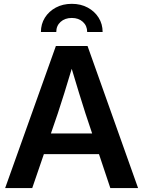

<svg xmlns="http://www.w3.org/2000/svg" viewBox="-20 -963 733 983"><path d="M6.3 0 266.1 -727.5H428.2L687 0H544.9L486.8 -173.8H204.6L145 0ZM240.7 -279.8H451.7L417.5 -382.3Q401.4 -432.6 384.5 -487.3Q367.7 -542 347.2 -610.8Q326.7 -542 309.6 -487.3Q292.5 -432.6 275.9 -382.3ZM347.7 -943.4Q393.6 -943.4 429.2 -924.1Q464.8 -904.8 485.1 -872.3Q505.4 -839.8 505.4 -799.3H426.3Q426.3 -831.1 404.3 -851.1Q382.3 -871.1 347.7 -871.1Q312.5 -871.1 290.3 -851.1Q268.1 -831.1 268.1 -799.3H189.5Q189.5 -839.8 209.7 -872.3Q230 -904.8 265.6 -924.1Q301.3 -943.4 347.7 -943.4Z"/></svg>

Font: Inter Display SemiBold
Style: Regular
Weight: 600
Designer: Rasmus Andersson
Foundry: rsms
Version: Version 4.001;git-9221beed3